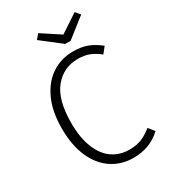

<svg xmlns="http://www.w3.org/2000/svg" viewBox="-215 -993 980 1108"><g transform="rotate(-30 275.0 -438.5)"><path d="M519 -633 487 -593Q452 -621 420 -633Q388 -645 347 -645Q250 -645 189.5 -571Q129 -497 129 -343Q129 -243 157 -175Q185 -107 233.5 -74.5Q282 -42 344 -42Q393 -42 427 -56.5Q461 -71 496 -99L527 -60Q452 11 342 11Q262 11 199.5 -30Q137 -71 101.5 -150.5Q66 -230 66 -343Q66 -456 103 -535.5Q140 -615 202.5 -655.5Q265 -696 343 -696Q400 -696 439.5 -680.5Q479 -665 519 -633ZM492 -857 363 -756H327L197 -857L223 -888L345 -808L466 -888Z"/></g></svg>

Font: Fira Sans Light
Style: Regular
Weight: 300
Designer: bBox Type GmbH & Carrois Corporate GbR & Edenspiekermann AG
Foundry: bBox Type GmbH & Carrois Corporate GbR & Edenspiekermann AG
Version: Version 4.301